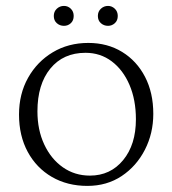

<svg xmlns="http://www.w3.org/2000/svg" viewBox="-20 -609 571 636"><path d="M269.5 6.8Q203.1 6.8 151.9 -22.9Q100.6 -52.7 71.8 -106Q43 -159.2 43 -229.5Q43 -297.9 73 -351.3Q103 -404.8 154.8 -435.8Q206.5 -466.8 272.5 -466.8Q335.9 -466.8 384.5 -437Q433.1 -407.2 460.4 -354.5Q487.8 -301.8 487.8 -231.9Q487.8 -167.5 460 -113Q432.1 -58.6 383.1 -25.9Q334 6.8 269.5 6.8ZM277.8 -27.3Q345.7 -27.3 387.9 -78.6Q430.2 -129.9 430.2 -213.9Q430.2 -278.3 408.9 -327.9Q387.7 -377.4 350.1 -405.8Q312.5 -434.1 263.2 -434.1Q189.5 -434.1 146.7 -381.8Q104 -329.6 104 -240.2Q104 -178.7 126.5 -130.6Q148.9 -82.5 188.2 -54.9Q227.5 -27.3 277.8 -27.3ZM191.9 -523.4Q178.2 -523.4 168.2 -532.2Q158.2 -541 158.2 -556.2Q158.2 -570.8 168.2 -580.1Q178.2 -589.4 191.9 -589.4Q205.1 -589.4 214.6 -580.1Q224.1 -570.8 224.1 -556.2Q224.1 -541 214.6 -532.2Q205.1 -523.4 191.9 -523.4ZM337.9 -523.4Q324.2 -523.4 314.2 -532.2Q304.2 -541 304.2 -556.2Q304.2 -570.8 314.2 -580.1Q324.2 -589.4 337.9 -589.4Q350.6 -589.4 360.4 -580.1Q370.1 -570.8 370.1 -556.2Q370.1 -541 360.4 -532.2Q350.6 -523.4 337.9 -523.4Z"/></svg>

Font: Lateef ExtraLight
Style: Regular
Weight: 200
Designer: SIL International
Foundry: SIL International
Version: Version 4.200